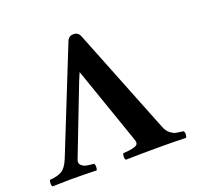

<svg xmlns="http://www.w3.org/2000/svg" viewBox="-177 -794 993 931"><g transform="rotate(-20 319.0 -328.5)"><path d="M43 -103Q25.9 -62 3.9 -49.1Q-18.1 -36.1 -57.1 -33.2Q-62 -28.3 -62 -16.1Q-62 -3.9 -57.1 1Q17.1 -1 37.1 -1Q96.2 -1 169.9 1Q173.8 -3.9 173.8 -15.9Q173.8 -27.8 169.9 -33.2Q146 -35.2 131.1 -38.1Q116.2 -41 105.2 -51.5Q94.2 -62 101.1 -80.1L238.8 -436L255.4 -475.1L271 -430.2L395 -73.2Q398.9 -61 395.5 -53.5Q392.1 -45.9 379.6 -42Q367.2 -38.1 354.5 -36.1Q341.8 -34.2 320.8 -33.2Q315.9 -28.3 315.9 -16.1Q315.9 -3.9 320.8 1Q395 -1 497.1 -1Q557.1 -1 630.9 1Q635.7 -3.9 636 -15.9Q636.2 -27.8 630.9 -33.2Q606 -36.1 593.5 -38.6Q581.1 -41 565.4 -53Q549.8 -64.9 541 -86.9L323.2 -634.8Q314.5 -657.7 290 -658.2Q265.1 -658.2 255.9 -634.8Z"/></g></svg>

Font: Linux Libertine
Style: Bold
Weight: 700
Designer: Philipp H. Poll
Foundry: Philipp H. Poll
Version: Version 5.0.3